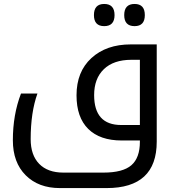

<svg xmlns="http://www.w3.org/2000/svg" viewBox="-20 -709 896 969"><path d="M686 0V6.8C686 60.5 671.7 99.9 643.1 124.8C614.4 149.7 567.4 162.1 502 162.1H299.8C247.1 162.1 206.4 147.4 177.7 117.9C149.1 88.5 134.8 46.9 134.8 -6.8C134.8 -96.7 146.2 -173.3 168.9 -236.8H85.9C58.6 -165.9 44.9 -87.2 44.9 -1C44.9 73.6 66.5 132.4 109.6 175.5C152.8 218.7 210.3 240.2 282.2 240.2H518.1C686.7 240.2 771 162.1 771 5.9V-484.9H640.1C557.8 -484.9 491.5 -461.9 441.4 -416C391.3 -370.1 366.2 -307.5 366.2 -228C366.2 -153.8 385.9 -97.2 425.3 -58.3C464.7 -19.4 521 0 594.2 0ZM643.1 -407.2H686V-78.1H591.8C500.7 -78.1 455.1 -128.4 455.1 -229C455.1 -284.7 471.4 -328.3 504.2 -359.9C536.9 -391.4 583.2 -407.2 643.1 -407.2ZM505.9 -689C471.4 -689 454.1 -670.2 454.1 -632.8C454.1 -595.7 471.4 -577.1 505.9 -577.1C540.7 -577.1 558.1 -595.7 558.1 -632.8C558.1 -670.2 540.7 -689 505.9 -689ZM659.2 -689C624.3 -689 606.9 -670.2 606.9 -632.8C606.9 -595.7 624.3 -577.1 659.2 -577.1C693.7 -577.1 710.9 -595.7 710.9 -632.8C710.9 -670.2 693.7 -689 659.2 -689Z"/></svg>

Font: Droid Sans Arabic
Style: Regular
Weight: 400
Foundry: Ascender Corporation
Version: Version 1.00